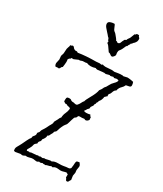

<svg xmlns="http://www.w3.org/2000/svg" viewBox="-237 -1042 969 1144"><g transform="rotate(30 247.5 -470.0)"><path d="M127 -649.4 97.7 -636.7H85Q81.1 -636.7 80.6 -631.8Q80.1 -627 74.2 -627.9Q68.4 -619.1 67.4 -618.2Q69.3 -610.4 69.3 -601.1Q69.3 -591.8 67.9 -583Q66.4 -574.2 65.4 -564.5Q58.6 -561.5 56.6 -554.7Q54.7 -547.9 47.9 -544.9Q43 -546.9 39.6 -545.9Q36.1 -544.9 30.3 -544.9H26.4Q19.5 -552.7 19.5 -565.4L25.4 -592.8L23.4 -614.3Q23.4 -622.1 26.9 -628.4Q30.3 -634.8 30.3 -653.3Q30.3 -671.9 34.7 -681.2Q39.1 -690.4 39.1 -699.2Q40 -700.2 44.4 -700.2Q48.8 -700.2 53.7 -705.1Q61.5 -704.1 64.9 -698.2Q68.4 -692.4 75.2 -689Q82 -685.5 87.9 -687Q93.8 -688.5 99.6 -682.6Q152.3 -691.4 221.7 -691.4L245.1 -693.4Q250 -693.4 257.8 -691.4Q259.8 -693.4 262.2 -693.4Q264.6 -693.4 262.7 -697.3Q271.5 -692.4 286.1 -692.4L327.1 -695.3L346.7 -693.4Q351.6 -693.4 357.4 -695.3Q375 -699.2 399.4 -699.2L405.3 -697.3L430.7 -703.1Q441.4 -703.1 456.1 -700.7Q470.7 -698.2 472.7 -697.3Q477.5 -685.5 477.5 -675.3Q477.5 -665 467.3 -662.6Q457 -660.2 445.3 -658.2Q439.5 -644.5 429.2 -635.3Q418.9 -626 413.1 -609.4V-607.4Q413.1 -602.5 409.2 -601.1Q405.3 -599.6 401.4 -594.2Q397.5 -588.9 394.5 -578.6Q391.6 -568.4 382.8 -560.5V-544.9Q377.9 -543.9 375.5 -540Q373 -536.1 369.1 -534.2Q366.2 -508.8 351.6 -495.1L352.5 -492.2Q352.5 -487.3 349.1 -485.4Q345.7 -483.4 345.7 -478Q345.7 -472.7 342.3 -469.2Q338.9 -465.8 339.4 -462.4Q339.8 -459 337.9 -455.6Q335.9 -452.1 333.5 -449.2Q331.1 -446.3 329.1 -442.9Q327.1 -439.5 327.6 -436Q328.1 -432.6 326.2 -429.2Q324.2 -425.8 321.3 -423.8Q318.4 -421.9 316.4 -418.9Q314.5 -416 314 -413.6Q313.5 -411.1 311 -409.2Q308.6 -407.2 307.6 -406.7Q306.6 -406.2 307.6 -401.9Q308.6 -397.5 322.3 -397.5Q335.9 -397.5 349.6 -401.4Q351.6 -397.5 353.5 -393.6Q355.5 -389.6 360.4 -389.6Q359.4 -387.7 359.4 -384.8L361.3 -375Q361.3 -368.2 354 -362.8Q346.7 -357.4 339.8 -357.4L331.1 -361.3L316.4 -359.4H301.8Q291 -359.4 289.6 -353Q288.1 -346.7 284.2 -343.3Q280.3 -339.8 278.8 -339.8Q277.3 -339.8 274.4 -334Q271.5 -328.1 268.6 -316.9Q265.6 -305.7 263.2 -298.3Q260.7 -291 259.3 -286.1Q257.8 -281.2 251.5 -274.4Q245.1 -267.6 238.3 -252.4Q231.4 -237.3 229.5 -229Q227.5 -220.7 225.1 -215.8Q222.7 -210.9 218.8 -209Q210 -202.1 212.9 -197.3Q212.9 -196.3 208 -188.5Q203.1 -180.7 200.7 -173.8Q198.2 -167 190.4 -165V-162.1Q190.4 -147.5 174.8 -129.9V-127.9Q174.8 -117.2 168 -111.8Q161.1 -106.4 162.1 -93.8Q153.3 -87.9 147.5 -80.1Q144.5 -62.5 135.7 -48.3Q127 -34.2 127 -32.2Q127 -25.4 131.8 -25.4L143.6 -27.3L149.4 -25.4Q151.4 -25.4 152.8 -27.3Q154.3 -29.3 162.1 -29.3L197.3 -32.2Q198.2 -35.2 201.2 -35.2L208 -32.2L216.8 -36.1L231.4 -34.2Q233.4 -34.2 235.4 -35.6Q237.3 -37.1 240.2 -38.1Q243.2 -39.1 245.6 -38.6Q248 -38.1 250 -38.1L280.3 -44.9Q287.1 -44.9 290 -43.9Q302.7 -53.7 328.6 -53.7Q354.5 -53.7 363.3 -55.7Q372.1 -57.6 380.4 -58.6Q388.7 -59.6 397 -60.1Q405.3 -60.5 411.1 -69.3V-73.2L413.1 -87.9Q414.1 -95.7 414.1 -104Q414.1 -112.3 418.9 -119.1Q423.8 -121.1 427.7 -121.1Q431.6 -121.1 435.5 -123Q439.5 -117.2 443.4 -112.3Q447.3 -107.4 447.3 -98.6L443.4 -74.2L445.3 -55.7L441.4 -34.2L445.3 -5.9Q440.4 -1 437.5 6.3Q434.6 13.7 427.2 13.7Q419.9 13.7 418 6.8Q416 0 411.1 -3.9V-23.4Q411.1 -27.3 406.7 -27.3Q402.3 -27.3 401.4 -31.2Q390.6 -30.3 381.3 -26.9Q372.1 -23.4 360.4 -23.4L337.9 -25.4Q321.3 -25.4 312.5 -16.6H310.5L301.8 -18.6Q293.9 -13.7 284.2 -12.2Q274.4 -10.7 266.6 -5.9Q263.7 -7.8 257.3 -6.8Q251 -5.9 248 -8.8Q238.3 -3.9 233.4 -3.9Q228.5 -3.9 226.6 -5.9Q221.7 -3.9 218.8 -1.5Q215.8 1 209 1L186.5 -2Q174.8 -2 162.1 2.4Q149.4 6.8 138.7 3.9Q133.8 5.9 128.4 8.8Q123 11.7 118.2 11.7L106.4 9.8L73.2 15.6Q69.3 15.6 63.5 13.7Q61.5 5.9 61.5 -0.5Q61.5 -6.8 65.9 -15.1Q70.3 -23.4 74.2 -29.8Q78.1 -36.1 83 -46.4Q87.9 -56.6 97.7 -77.1Q107.4 -97.7 115.2 -105.5V-107.4Q114.3 -115.2 120.6 -121.6Q127 -127.9 128.9 -133.8Q130.9 -139.6 129.9 -143.1Q128.9 -146.5 130.9 -150.4L138.7 -159.2Q140.6 -164.1 141.6 -168.9Q142.6 -173.8 146.5 -179.2Q150.4 -184.6 153.8 -190.4Q157.2 -196.3 160.6 -202.1Q164.1 -208 165.5 -211.9Q167 -215.8 169.9 -221.2Q172.9 -226.6 176.8 -232.9Q180.7 -239.3 182.1 -243.7Q183.6 -248 183.1 -251Q182.6 -253.9 184.6 -258.3Q186.5 -262.7 189.9 -268.1Q193.4 -273.4 195.8 -278.8Q198.2 -284.2 200.7 -289.6Q203.1 -294.9 208 -298.8Q209 -319.3 216.8 -335Q224.6 -350.6 226.6 -370.1Q221.7 -377 212.4 -377.4Q203.1 -377.9 197.3 -383.8L192.4 -382.8Q185.5 -382.8 174.8 -391.6V-404.3Q174.8 -416 178.7 -419.9Q185.5 -422.9 194.3 -422.9Q203.1 -422.9 205.6 -419.9Q208 -417 213.4 -415Q218.8 -413.1 222.7 -413.6Q226.6 -414.1 230 -413.1Q233.4 -412.1 236.3 -411.1Q239.3 -410.2 244.6 -410.2Q250 -410.2 254.4 -415Q258.8 -419.9 262.7 -426.3Q266.6 -432.6 270 -439.9Q273.4 -447.3 278.3 -451.2Q279.3 -460.9 299.3 -496.1Q319.3 -531.2 322.3 -552.7Q334 -566.4 339.8 -582Q348.6 -589.8 356.4 -606.4Q364.3 -623 377.9 -635.7Q391.6 -648.4 393.6 -660.2Q388.7 -664.1 378.9 -664.1L362.3 -660.2Q360.4 -660.2 358.4 -664.1Q356.4 -665 349.1 -662.6Q341.8 -660.2 336.9 -660.2H335.9Q335 -662.1 331.1 -662.1L307.6 -656.2L295.9 -658.2Q294.9 -657.2 285.2 -657.2L252.9 -653.3Q244.1 -653.3 238.3 -657.2Q221.7 -651.4 206.5 -651.4Q191.4 -651.4 178.7 -657.2Q170.9 -654.3 160.6 -654.8Q150.4 -655.3 142.6 -651.9Q134.8 -648.4 132.3 -648.9Q129.9 -649.4 127 -649.4ZM302.7 -799.8 304.7 -785.2Q304.7 -780.3 298.3 -772.5Q292 -764.6 286.1 -764.6Q280.3 -764.6 273.9 -770.5Q267.6 -776.4 258.8 -777.3Q256.8 -780.3 252 -787.1Q233.4 -816.4 224.6 -820.3L223.6 -823.2Q223.6 -827.1 225.6 -831.1Q220.7 -835 218.8 -840.3Q216.8 -845.7 214.8 -850.6Q210 -853.5 207 -857.4Q204.1 -861.3 200.2 -865.7Q196.3 -870.1 189.9 -877Q183.6 -883.8 173.3 -896Q163.1 -908.2 163.1 -919.9Q163.1 -931.6 175.8 -936.5Q188.5 -941.4 199.2 -941.4H205.1Q210 -933.6 212.9 -925.3Q215.8 -917 219.7 -910.2Q223.6 -903.3 229 -899.9Q234.4 -896.5 238.3 -891.6Q244.1 -883.8 251.5 -875.5Q258.8 -867.2 262.7 -858.4H264.6Q269.5 -858.4 271.5 -855.5Q273.4 -852.5 276.4 -852.5Q288.1 -852.5 292 -864.3Q295.9 -876 300.8 -883.8Q301.8 -888.7 305.7 -890.1Q309.6 -891.6 313.5 -893.6Q314.5 -900.4 319.8 -906.7Q325.2 -913.1 327.6 -918.9Q330.1 -924.8 334 -935.5Q337.9 -946.3 339.8 -948.2H343.8Q347.7 -953.1 348.6 -954.6Q349.6 -956.1 357.9 -956.1Q366.2 -956.1 365.7 -953.6Q365.2 -951.2 368.2 -947.3Q371.1 -943.4 373.5 -942.4Q376 -941.4 376 -930.7Q376 -919.9 369.6 -911.1Q363.3 -902.3 362.3 -902.3Q361.3 -902.3 358.9 -899.9Q356.4 -897.5 354 -893.1Q351.6 -888.7 346.7 -887.7Q346.7 -882.8 343.3 -878.9Q339.8 -875 338.4 -871.6Q336.9 -868.2 336.9 -866.7Q336.9 -865.2 335.9 -864.3L332 -862.3Q327.1 -855.5 325.2 -849.1Q323.2 -842.8 317.9 -833.5Q312.5 -824.2 307.6 -818.8Q302.7 -813.5 302.7 -799.8Z"/></g></svg>

Font: Mountains of Christmas
Style: Regular
Weight: 400
Designer: Crystal Kluge
Foundry: Font Diner, Inc DBA Tart Workshop
Version: Version 1.003